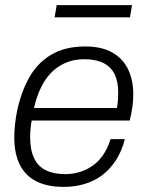

<svg xmlns="http://www.w3.org/2000/svg" viewBox="-20 -720 576 752"><path d="M230 12Q165 12 122 -10Q79 -32 57.5 -75Q36 -118 36 -181Q36 -207 39 -234Q42 -261 47 -286Q63 -361 95 -417.5Q127 -474 181 -506Q235 -538 314 -538Q378 -538 419.5 -514.5Q461 -491 481.5 -449Q502 -407 502 -350Q502 -327 498.5 -301Q495 -275 488 -248H104Q101 -230 99.5 -214Q98 -198 98 -184Q98 -133 113.5 -100.5Q129 -68 160 -53Q191 -38 236 -38Q263 -38 289.5 -45.5Q316 -53 340 -69Q364 -85 382.5 -111Q401 -137 413 -175H469Q457 -128 434 -92.5Q411 -57 380.5 -34Q350 -11 311.5 0.5Q273 12 230 12ZM113 -297H438Q441 -313 442 -328.5Q443 -344 443 -357Q443 -400 429 -429Q415 -458 385.5 -473Q356 -488 309 -488Q260 -488 220 -465.5Q180 -443 153.5 -400.5Q127 -358 113 -297ZM194 -652 202 -700H497L489 -652Z"/></svg>

Font: Archivo SemiBold ExtraLight
Style: Italic
Weight: 250
Italic angle: -10°
Version: Version 2.001